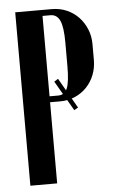

<svg xmlns="http://www.w3.org/2000/svg" viewBox="-51 -735 461 771"><g transform="rotate(-5 179.0 -349.5)"><path d="M187 -699Q220 -699 247.5 -687Q275 -675 295 -654Q315 -633 326.5 -605Q338 -577 338 -545V-481Q338 -449 327 -421Q316 -393 296 -372Q276 -351 248.5 -339Q221 -327 188 -327H148V0H40V-699ZM230 -560Q230 -623 218 -649Q206 -675 180 -675H148V-351H183Q209 -351 219.5 -376.5Q230 -402 230 -465ZM188 -418 258 -296 242 -287 172 -408Z"/></g></svg>

Font: Moniqa Extra Bold Narrow Heading
Style: Regular
Weight: 800
Width: 4
Designer: Rajesh Rajput
Foundry: Rajesh Rajput
Version: Version 1.000;December 15, 2022;FontCreator 14.0.0.2794 32-b